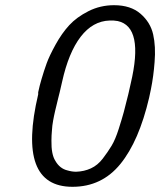

<svg xmlns="http://www.w3.org/2000/svg" viewBox="-20 -701 617 739"><path d="M127 -338V-346Q133 -374 140 -397Q149 -428 159.5 -457Q170 -486 194 -529.5Q218 -573 246.5 -604Q275 -635 320.5 -658Q366 -681 419 -681Q483 -681 521 -648Q559 -615 569.5 -568.5Q580 -522 575 -462Q571 -408 561 -358L554 -325Q515 -158 443.5 -70Q372 18 259 18Q43 18 127 -338ZM210 -347Q208 -341 203.5 -321Q199 -301 197.5 -296Q196 -291 192.5 -275.5Q189 -260 188 -255Q187 -250 184.5 -237Q182 -224 181.5 -217.5Q181 -211 180 -200Q179 -189 178.5 -180Q178 -171 178 -160Q177 -107 193 -82Q210 -52 240 -45Q257 -40 273 -40Q304 -41 330 -53Q356 -65 375.5 -90.5Q395 -116 409.5 -140Q424 -164 437 -205Q450 -246 456.5 -270Q463 -294 474 -339L483 -379Q535 -598 433 -620Q416 -623 402 -622Q337 -620 290.5 -559.5Q244 -499 219 -386Z"/></svg>

Font: Coval
Style: Light Italic
Weight: 300
Foundry: Context Ltd
Version: Version 001.000